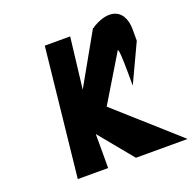

<svg xmlns="http://www.w3.org/2000/svg" viewBox="-152 -1044 1192 1194"><g transform="rotate(-20 444.5 -446.5)"><path d="M485 -362 889 -1H547L363 -225V0H162L253 -850H421L381 -512L572 -850H579L583 -856Q649 -895 700 -893Q751 -891 778 -850H780L779 -848Q801 -813 801 -758V-683L682 -429Q682 -623 676 -653Q675 -661 671 -670Z"/></g></svg>

Font: OpenDyslexic
Style: Bold
Weight: 800
Designer: Abbie Gonzalez
Version: Version 0.920;hotconv 1.0.109;makeotfexe 2.5.65596